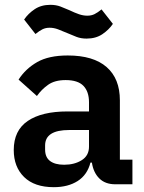

<svg xmlns="http://www.w3.org/2000/svg" viewBox="-20 -764 599 796"><path d="M458 0Q416 0 391.5 -24.5Q367 -49 361 -90H355Q342 -39 302 -13.5Q262 12 203 12Q123 12 80 -30Q37 -72 37 -142Q37 -223 95 -262.5Q153 -302 260 -302H349V-340Q349 -384 326 -408Q303 -432 252 -432Q207 -432 179.5 -412.5Q152 -393 133 -366L57 -434Q86 -479 134 -506.5Q182 -534 261 -534Q367 -534 422 -486Q477 -438 477 -348V-102H529V0ZM246 -81Q289 -81 319 -100Q349 -119 349 -156V-225H267Q167 -225 167 -161V-144Q167 -112 187.5 -96.5Q208 -81 246 -81ZM339 -604Q316 -604 297.5 -611Q279 -618 261 -626Q238 -636 220.5 -642.5Q203 -649 186 -649Q169 -649 156 -642.5Q143 -636 127 -623L80 -683Q97 -708 124 -726Q151 -744 189 -744Q212 -744 230.5 -737Q249 -730 267 -722Q290 -711 307.5 -705Q325 -699 342 -699Q359 -699 372 -705.5Q385 -712 401 -725L448 -665Q431 -640 404 -622Q377 -604 339 -604Z"/></svg>

Font: IBM Plex Arabic SemiBold
Style: Regular
Weight: 600
Designer: Mike Abbink, Paul van der Laan, Pieter van Rosmalen, Wael Morcos, Khajak Apelian
Foundry: Bold Monday
Version: Version 1.0